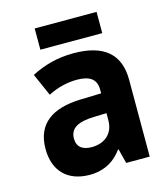

<svg xmlns="http://www.w3.org/2000/svg" viewBox="-109 -804 781 899"><g transform="rotate(-15 281.5 -354.5)"><path d="M143 -616H443V-719H143ZM217 10C268 10 327 -7 373 -70H376L394 0H508V-373C508 -497 435 -560 288 -560C211 -560 145 -542 83 -510L131 -401C177 -425 227 -436 271 -436C332 -436 365 -415 365 -363V-345L260 -342C130 -337 46 -285 46 -161C46 -57 105 10 217 10ZM258 -113C215 -113 187 -131 187 -173C187 -223 226 -245 304 -247L365 -249V-215C365 -145 315 -113 258 -113Z"/></g></svg>

Font: Noto Sans Mono SemiCondensed ExtraBold
Style: Regular
Weight: 800
Width: 4
Designer: Monotype Design Team
Foundry: Monotype Imaging Inc.
Version: Version 2.014